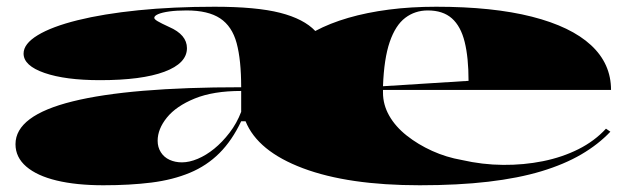

<svg xmlns="http://www.w3.org/2000/svg" viewBox="-20 -535 1871 570"><path d="M287 15Q207 15 148.5 1Q90 -13 58 -40.5Q26 -68 26 -107Q26 -192 195.5 -234Q365 -276 696 -276Q696 -357 682.5 -407Q669 -457 633.5 -480.5Q598 -504 534 -504Q504 -504 482.5 -501Q461 -498 449.5 -493Q438 -488 438 -482Q438 -478 448 -472Q458 -466 482 -455Q535 -432 535 -392Q535 -347 468 -322Q401 -297 277 -297Q174 -297 112 -318.5Q50 -340 50 -376Q50 -405 92 -430.5Q134 -456 210.5 -475Q287 -494 390.5 -504.5Q494 -515 617 -515Q741 -515 811.5 -497Q882 -479 916 -443Q959 -466 1014 -482Q1069 -498 1134.5 -506.5Q1200 -515 1275 -515Q1443 -515 1559 -485.5Q1675 -456 1734.5 -401Q1794 -346 1794 -268H1117V-260Q1117 -224 1135.5 -191.5Q1154 -159 1187.5 -132.5Q1221 -106 1263 -87Q1305 -68 1351 -60Q1412 -46 1473.5 -45.5Q1535 -45 1592 -56.5Q1649 -68 1697 -92Q1745 -116 1779 -153L1792 -144Q1756 -106 1705.5 -76.5Q1655 -47 1587 -26.5Q1519 -6 1429.5 4.5Q1340 15 1226 15Q1014 15 879.5 -35.5Q745 -86 709 -175H696Q669 -118 631.5 -80.5Q594 -43 543.5 -22Q493 -1 429.5 7Q366 15 287 15ZM520 -53Q542 -53 567 -63.5Q592 -74 616 -93.5Q640 -113 661.5 -141Q683 -169 696 -203V-265Q613 -265 558 -242.5Q503 -220 475.5 -186Q448 -152 448 -117Q448 -98 457.5 -83Q467 -68 483.5 -60.5Q500 -53 520 -53ZM1117 -279 1371 -295Q1371 -364 1359.5 -410.5Q1348 -457 1321.5 -480.5Q1295 -504 1250 -504Q1212 -504 1183 -482Q1154 -460 1137 -410.5Q1120 -361 1117 -279Z"/></svg>

Font: Kalnia Expanded SemiBold
Style: Regular
Weight: 600
Width: 7
Designer: Frida Medrano
Foundry: Frida Medrano
Version: Version 1.105